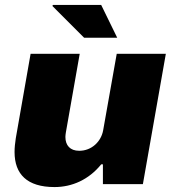

<svg xmlns="http://www.w3.org/2000/svg" viewBox="-20 -745 707 778"><path d="M321 -592H455L390 -725H195L192 -721ZM201 13C272 13 340 -17 390 -79H397V1H559L652 -527H453L398 -217C390 -172 352 -134 301 -134C264 -134 245 -156 245 -190C245 -196 246 -202 247 -209L303 -527H104L44 -185C41 -165 39 -147 39 -129C39 -39 90 13 201 13Z"/></svg>

Font: Archivo Black
Style: Italic
Weight: 900
Italic angle: -10°
Designer: Hector Gatti
Foundry: Omnibus-Type
Version: Version 2.001